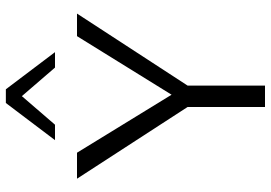

<svg xmlns="http://www.w3.org/2000/svg" viewBox="-158 -790 947 672"><g transform="rotate(-90 316.0 -453.5)"><path d="M278 -271 27 -658H118L321 -327L526 -658H605L353 -271V0H278ZM316 -851 216 -735H162L292 -907H340L470 -735H416Z"/></g></svg>

Font: LXGW Bright GB
Style: Regular
Weight: 400
Designer: Christian Thalmann (Catharsis Fonts)
Foundry: LXGW / Christian Thalmann (Catharsis Fonts) / Fontworks Inc.
Version: Version 5.510